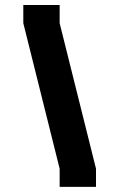

<svg xmlns="http://www.w3.org/2000/svg" viewBox="-20 -728 465 748"><path d="M212.4 -637.7 354 -70.8V0H212.4V-70.8L70.8 -637.7V-708.5H212.4Z"/></svg>

Font: Blazma
Style: Regular
Weight: 400
Designer: GGBotNet
Version: 1.00